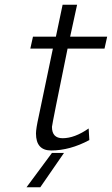

<svg xmlns="http://www.w3.org/2000/svg" viewBox="-20 -627 472 810"><path d="M91.8 163.1 199.2 18.1H250L149.9 163.1ZM107.9 -421.9 119.1 -472.2H215.8L244.1 -606.9H305.2L275.9 -472.2H432.1L420.9 -421.9H265.1Q200.2 -105 199.2 -91.8Q199.2 -43.9 244.1 -43.9Q294.9 -43.9 354 -85L356.9 -36.1Q274.9 7.8 195.8 7.8Q131.8 7.8 131.8 -64Q131.8 -84 143.1 -134.8L203.1 -421.9Z"/></svg>

Font: CMU Bright
Style: Oblique
Weight: 500
Italic angle: -12°
Version: Version 0.7.0